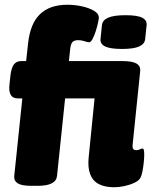

<svg xmlns="http://www.w3.org/2000/svg" viewBox="-20 -780 637 808"><path d="M461 8Q421 8 395.5 -5.5Q370 -19 359.5 -47Q349 -75 353 -116L378 -366H254L270 -523H495Q537 -523 554.5 -512.5Q572 -502 570 -481L538 -170Q537 -159 540.5 -153.5Q544 -148 554 -148Q562 -148 568.5 -151.5Q575 -155 579 -155Q584 -155 585.5 -148Q587 -141 587 -130Q587 -116 585 -96.5Q583 -77 579.5 -59Q576 -41 571 -32Q565 -20 546 -11Q527 -2 504 3Q481 8 461 8ZM111 2Q71 2 54.5 -8.5Q38 -19 40 -40L74 -366H54Q13 -366 20 -426L24 -463Q28 -495 38.5 -509Q49 -523 70 -523H90L98 -596Q107 -681 148.5 -720.5Q190 -760 263 -760Q296 -760 326.5 -753Q357 -746 376.5 -734Q396 -722 396 -706Q396 -701 392.5 -684.5Q389 -668 383 -649Q377 -630 369.5 -616Q362 -602 355 -602Q349 -602 336 -606.5Q323 -611 309 -611Q292 -611 284.5 -602.5Q277 -594 275 -570L270 -523H312Q353 -523 346 -463L342 -426Q338 -395 327.5 -380.5Q317 -366 296 -366H254L220 -40Q216 2 139 2ZM493 -574Q444 -574 422.5 -584.5Q401 -595 403 -616L409 -674Q411 -695 435 -705.5Q459 -716 508 -716Q558 -716 578.5 -705.5Q599 -695 597 -674L591 -616Q589 -595 566 -584.5Q543 -574 493 -574Z"/></svg>

Font: Asap Black
Style: Italic
Weight: 900
Italic angle: -6°
Designer: Pablo Cosgaya
Foundry: Omnibus-Type
Version: Version 3.001